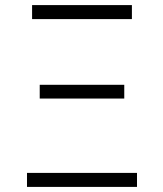

<svg xmlns="http://www.w3.org/2000/svg" viewBox="-20 -734 640 754"><path d="M498 -659V-714H106V-659ZM468 -347V-401H136V-347ZM518 0V-55H86V0Z"/></svg>

Font: Noto Sans Mono UI Light
Style: Regular
Weight: 300
Designer: Monotype Design team
Foundry: Monotype Imaging Inc.
Version: 1.000